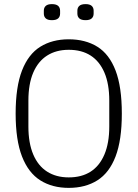

<svg xmlns="http://www.w3.org/2000/svg" viewBox="-20 -901 669 933"><path d="M314 12Q234 12 176 -24.5Q118 -61 87 -140.5Q56 -220 56 -349Q56 -479 87 -558.5Q118 -638 176 -674Q234 -710 314 -710Q395 -710 453 -674Q511 -638 541.5 -558.5Q572 -479 572 -349Q572 -220 541.5 -140.5Q511 -61 453 -24.5Q395 12 314 12ZM314 -39Q377 -39 420.5 -67Q464 -95 487.5 -150.5Q511 -206 511 -286V-412Q511 -493 487.5 -548Q464 -603 420.5 -631Q377 -659 314 -659Q253 -659 209 -631Q165 -603 141.5 -548Q118 -493 118 -412V-286Q118 -206 141.5 -150.5Q165 -95 209 -67Q253 -39 314 -39ZM232 -803Q212 -803 202.5 -811.5Q193 -820 193 -835V-849Q193 -864 202.5 -872.5Q212 -881 232 -881Q253 -881 262.5 -872.5Q272 -864 272 -849V-835Q272 -820 262.5 -811.5Q253 -803 232 -803ZM396 -803Q375 -803 365.5 -811.5Q356 -820 356 -835V-849Q356 -864 365.5 -872.5Q375 -881 396 -881Q416 -881 425.5 -872.5Q435 -864 435 -849V-835Q435 -820 425.5 -811.5Q416 -803 396 -803Z"/></svg>

Font: IBM Plex Sans Condensed Light
Style: Regular
Weight: 300
Width: 3
Designer: Mike Abbink, Paul van der Laan, Pieter van Rosmalen
Foundry: Bold Monday
Version: Version 3.201